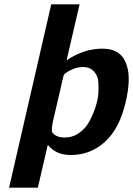

<svg xmlns="http://www.w3.org/2000/svg" viewBox="-20 -707 615 888"><path d="M22 161 217 -687H348L288 -428Q368 -482 454 -482Q544 -482 567 -402Q586 -343 562 -238Q534 -114 466.5 -52Q399 10 307 10Q239 10 201 -37L155 161ZM275 -361Q272 -346 264 -316V-315V-314L224 -142Q219 -117 220 -98Q236 -71 279 -71Q316 -71 346 -92Q376 -113 393.5 -146Q411 -179 421.5 -211Q432 -243 435 -273Q436 -298 435 -326Q434 -354 415.5 -375.5Q397 -397 364 -397Q338 -397 312 -385Q286 -373 275 -361Z"/></svg>

Font: Coval
Style: ExtraBold Italic
Weight: 800
Foundry: Context Ltd
Version: Version 001.000